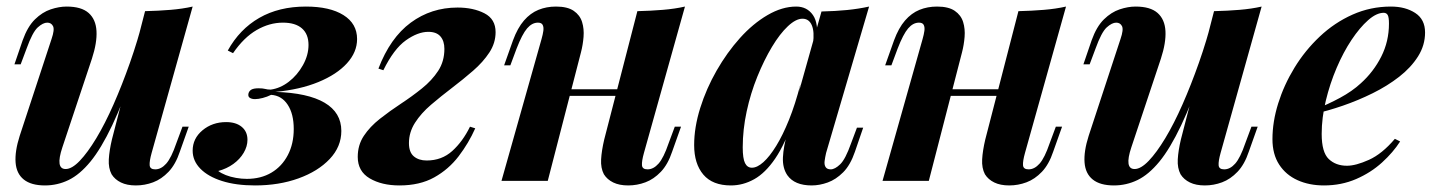

<svg xmlns="http://www.w3.org/2000/svg" viewBox="-20 -551 4363 585"><path d="M393 -351Q356 -241 322 -169.5Q288 -98 255.5 -58.5Q223 -19 189 -2.5Q155 14 117 14Q75 14 52.5 -4Q30 -22 27.5 -56Q25 -90 40 -137L137 -432Q147 -461 141.5 -471.5Q136 -482 124 -482Q111 -482 95 -467.5Q79 -453 61 -403L43 -355H24L49 -428Q64 -470 86.5 -492Q109 -514 134.5 -522.5Q160 -531 183 -531Q228 -531 250 -511.5Q272 -492 274 -456.5Q276 -421 260 -372L170 -102Q148 -36 180 -36Q199 -36 223 -61Q247 -86 273.5 -130Q300 -174 326 -233Q352 -292 376 -360Q400 -428 418 -499ZM442 -85Q435 -60 436 -47.5Q437 -35 453 -35Q471 -35 486.5 -52.5Q502 -70 517 -114L536 -165H555L528 -89Q515 -50 493.5 -27.5Q472 -5 446.5 4.5Q421 14 394 14Q367 14 348.5 5Q330 -4 320 -20Q310 -39 311.5 -65.5Q313 -92 321 -126L422 -517Q463 -518 499.5 -521Q536 -524 567 -531Z M732 -6Q775 -6 807 -25Q839 -44 857 -78.5Q875 -113 875 -158Q875 -204 856.5 -232Q838 -260 806 -262Q794 -256 780.5 -252.5Q767 -249 757 -249Q747 -249 741 -253Q735 -257 737 -266Q739 -274 746 -278Q753 -282 768 -282Q781 -282 788 -280Q795 -278 805 -278Q834 -282 860 -302Q886 -322 903 -352.5Q920 -383 920 -414Q920 -447 900 -464.5Q880 -482 842 -482Q801 -482 762 -459.5Q723 -437 690 -389L674 -397Q710 -462 770 -496.5Q830 -531 912 -531Q985 -531 1026.5 -505Q1068 -479 1068 -432Q1068 -392 1037 -358Q1006 -324 950 -301Q894 -278 819 -271Q918 -268 969 -238Q1020 -208 1020 -152Q1020 -104 984.5 -66.5Q949 -29 889.5 -7.5Q830 14 757 14Q699 14 656.5 0.5Q614 -13 590.5 -37Q567 -61 567 -92Q567 -129 597 -154Q627 -179 669 -179Q699 -179 716.5 -164.5Q734 -150 734 -125Q734 -105 722.5 -85.5Q711 -66 691 -51.5Q671 -37 645 -30Q654 -23 668 -17.5Q682 -12 699 -9Q716 -6 732 -6Z M1280 -62Q1326 -62 1358 -91Q1390 -120 1412 -165L1428 -160Q1408 -115 1377.5 -75Q1347 -35 1303 -10.5Q1259 14 1197 14Q1143 14 1106.5 -7.5Q1070 -29 1070 -73Q1070 -109 1088.5 -137Q1107 -165 1137.5 -189Q1168 -213 1201.5 -235Q1235 -257 1265.5 -281.5Q1296 -306 1315 -335Q1334 -364 1334 -402Q1334 -426 1322 -440Q1310 -454 1285 -454Q1253 -454 1216.5 -428Q1180 -402 1148 -337L1133 -342Q1169 -436 1231.5 -482Q1294 -528 1374 -528Q1422 -528 1456 -510.5Q1490 -493 1490 -453Q1490 -420 1471 -391Q1452 -362 1421.5 -335.5Q1391 -309 1357.5 -283.5Q1324 -258 1293.5 -232Q1263 -206 1244.5 -177Q1226 -148 1226 -115Q1226 -87 1241 -74.5Q1256 -62 1280 -62Z M1644 -279H1914V-259H1644ZM1649 0H1508L1630 -432Q1634 -446 1635.5 -457Q1637 -468 1633.5 -475Q1630 -482 1619 -482Q1601 -482 1586 -464.5Q1571 -447 1554 -403L1535 -352H1516L1543 -428Q1557 -466 1576.5 -488.5Q1596 -511 1620.5 -521Q1645 -531 1674 -531Q1709 -531 1728 -518Q1747 -505 1753.5 -484Q1760 -463 1758 -438.5Q1756 -414 1750 -391ZM1942 -85Q1935 -60 1936 -47.5Q1937 -35 1953 -35Q1971 -35 1986.5 -52.5Q2002 -70 2017 -114L2036 -165H2055L2028 -89Q2015 -50 1993.5 -27.5Q1972 -5 1946.5 4.5Q1921 14 1894 14Q1867 14 1848.5 5Q1830 -4 1820 -20Q1810 -39 1811.5 -65.5Q1813 -92 1821 -126L1922 -517Q1963 -518 1999.5 -521Q2036 -524 2067 -531Z M2271 -40Q2287 -40 2306 -57Q2325 -74 2345 -106.5Q2365 -139 2384 -186Q2403 -233 2419 -295L2397 -186Q2372 -112 2342 -68Q2312 -24 2278 -5Q2244 14 2207 14Q2151 14 2123 -19Q2095 -52 2095 -109Q2095 -163 2113.5 -222Q2132 -281 2163.5 -336Q2195 -391 2234.5 -435Q2274 -479 2318.5 -505Q2363 -531 2406 -531Q2439 -531 2457 -505Q2475 -479 2468 -424L2457 -418Q2462 -454 2453.5 -474Q2445 -494 2425 -494Q2405 -494 2380.5 -471Q2356 -448 2332 -408Q2308 -368 2287.5 -317.5Q2267 -267 2255 -211.5Q2243 -156 2243 -102Q2243 -68 2250 -54Q2257 -40 2271 -40ZM2483 -516Q2526 -517 2561 -520.5Q2596 -524 2628 -531L2497 -85Q2494 -72 2492.5 -60.5Q2491 -49 2495.5 -42Q2500 -35 2511 -35Q2524 -35 2540 -50.5Q2556 -66 2573 -114L2591 -162H2610L2585 -89Q2571 -48 2549 -26Q2527 -4 2502 5Q2477 14 2453 14Q2401 14 2379 -17Q2364 -39 2365.5 -71.5Q2367 -104 2379 -146Z M2805 -279H3075V-259H2805ZM2810 0H2669L2791 -432Q2795 -446 2796.5 -457Q2798 -468 2794.5 -475Q2791 -482 2780 -482Q2762 -482 2747 -464.5Q2732 -447 2715 -403L2696 -352H2677L2704 -428Q2718 -466 2737.5 -488.5Q2757 -511 2781.5 -521Q2806 -531 2835 -531Q2870 -531 2889 -518Q2908 -505 2914.5 -484Q2921 -463 2919 -438.5Q2917 -414 2911 -391ZM3103 -85Q3096 -60 3097 -47.5Q3098 -35 3114 -35Q3132 -35 3147.5 -52.5Q3163 -70 3178 -114L3197 -165H3216L3189 -89Q3176 -50 3154.5 -27.5Q3133 -5 3107.5 4.5Q3082 14 3055 14Q3028 14 3009.5 5Q2991 -4 2981 -20Q2971 -39 2972.5 -65.5Q2974 -92 2982 -126L3083 -517Q3124 -518 3160.5 -521Q3197 -524 3228 -531Z M3650 -351Q3613 -241 3579 -169.5Q3545 -98 3512.5 -58.5Q3480 -19 3446 -2.5Q3412 14 3374 14Q3332 14 3309.5 -4Q3287 -22 3284.5 -56Q3282 -90 3297 -137L3394 -432Q3404 -461 3398.5 -471.5Q3393 -482 3381 -482Q3368 -482 3352 -467.5Q3336 -453 3318 -403L3300 -355H3281L3306 -428Q3321 -470 3343.5 -492Q3366 -514 3391.5 -522.5Q3417 -531 3440 -531Q3485 -531 3507 -511.5Q3529 -492 3531 -456.5Q3533 -421 3517 -372L3427 -102Q3405 -36 3437 -36Q3456 -36 3480 -61Q3504 -86 3530.5 -130Q3557 -174 3583 -233Q3609 -292 3633 -360Q3657 -428 3675 -499ZM3699 -85Q3692 -60 3693 -47.5Q3694 -35 3710 -35Q3728 -35 3743.5 -52.5Q3759 -70 3774 -114L3793 -165H3812L3785 -89Q3772 -50 3750.5 -27.5Q3729 -5 3703.5 4.5Q3678 14 3651 14Q3624 14 3605.5 5Q3587 -4 3577 -20Q3567 -39 3568.5 -65.5Q3570 -92 3578 -126L3679 -517Q3720 -518 3756.5 -521Q3793 -524 3824 -531Z M3985 -217Q4026 -233 4063 -253Q4100 -273 4126 -297Q4165 -332 4188.5 -378.5Q4212 -425 4212 -479Q4212 -499 4208 -505.5Q4204 -512 4196 -512Q4174 -512 4148.5 -489.5Q4123 -467 4098 -429.5Q4073 -392 4052.5 -344Q4032 -296 4019.5 -244Q4007 -192 4007 -143Q4007 -87 4028.5 -66.5Q4050 -46 4084 -46Q4111 -46 4151 -64Q4191 -82 4230 -128L4246 -120Q4225 -87 4191 -56Q4157 -25 4112 -5.5Q4067 14 4014 14Q3969 14 3933.5 -2Q3898 -18 3877.5 -49.5Q3857 -81 3857 -127Q3857 -180 3874.5 -236Q3892 -292 3924 -344.5Q3956 -397 4001 -439.5Q4046 -482 4101 -506.5Q4156 -531 4218 -531Q4262 -531 4292 -511.5Q4322 -492 4322 -452Q4322 -413 4300.5 -379Q4279 -345 4243 -317Q4207 -289 4162.5 -267Q4118 -245 4071.5 -229Q4025 -213 3984 -204Z"/></svg>

Font: Playfair Display
Style: Bold Italic
Weight: 700
Italic angle: -14°
Designer: Claus Eggers Sørensen
Foundry: Claus Eggers Sørensen
Version: Version 1.203